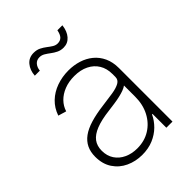

<svg xmlns="http://www.w3.org/2000/svg" viewBox="-214 -840 959 959"><g transform="rotate(-45 265.5 -360.5)"><path d="M221.7 11.2Q174.8 11.2 135.3 -7.1Q95.7 -25.4 71.8 -61.3Q47.9 -97.2 47.9 -148.4Q47.9 -182.6 60.3 -208.5Q72.8 -234.4 98.1 -252.9Q123.5 -271.5 163.1 -283.4Q202.6 -295.4 256.8 -302.2Q299.3 -307.6 331.8 -312.7Q364.3 -317.9 382.8 -328.4Q401.4 -338.9 401.4 -359.4V-379.9Q401.4 -418.9 384 -447.5Q366.7 -476.1 334.7 -491.9Q302.7 -507.8 259.3 -507.8Q219.7 -507.8 188.2 -495.4Q156.7 -482.9 135.7 -461.4Q114.7 -439.9 106 -411.6L63 -424.3Q76.7 -464.8 105.5 -492.4Q134.3 -520 174.1 -534.2Q213.9 -548.3 258.3 -548.3Q295.9 -548.3 329.6 -537.8Q363.3 -527.3 389.4 -505.9Q415.5 -484.4 430.4 -452.4Q445.3 -420.4 445.3 -377.4V0H401.9V-97.7H398.4Q384.3 -67.4 359.4 -42.7Q334.5 -18.1 299.8 -3.4Q265.1 11.2 221.7 11.2ZM226.6 -29.3Q277.8 -29.3 317.1 -53.7Q356.4 -78.1 378.9 -121.1Q401.4 -164.1 401.4 -219.2V-298.8Q392.6 -292 377.7 -286.4Q362.8 -280.8 343.5 -276.4Q324.2 -272 303 -269Q281.7 -266.1 260.3 -263.2Q201.2 -256.3 164.1 -241.7Q127 -227.1 109.6 -203.9Q92.3 -180.7 92.3 -147Q92.3 -110.4 109.9 -84Q127.4 -57.6 158 -43.5Q188.5 -29.3 226.6 -29.3ZM322.3 -645.5Q302.2 -645.5 286.4 -653.3Q270.5 -661.1 257.1 -671.4Q243.7 -681.6 230.5 -689.5Q217.3 -697.3 202.6 -697.3Q182.6 -697.3 170.7 -683.6Q158.7 -669.9 156.7 -648.4H121.1Q123.5 -685.1 143.6 -709.2Q163.6 -733.4 197.3 -733.4Q219.2 -733.4 235.1 -725.3Q251 -717.3 264.2 -707Q277.3 -696.8 289.8 -689Q302.2 -681.2 316.4 -681.2Q334.5 -681.2 345.5 -692.4Q356.4 -703.6 361.3 -729H396.5Q392.1 -690.9 372.3 -668.2Q352.5 -645.5 322.3 -645.5Z"/></g></svg>

Font: Inter 17pt ExtraLight
Style: Regular
Weight: 250
Version: Version 4.001;git-66647c0bb